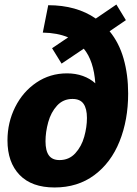

<svg xmlns="http://www.w3.org/2000/svg" viewBox="-20 -814 606 848"><path d="M464 -676Q506 -625 526 -554.5Q546 -484 546 -401Q546 -284 508 -189.5Q470 -95 396.5 -40.5Q323 14 221 14Q120 14 66.5 -41.5Q13 -97 13 -194Q13 -273 47 -341Q81 -409 141 -449.5Q201 -490 276 -490Q314 -490 346 -478.5Q378 -467 401 -446Q394 -546 350 -599L252 -533L210 -601L281 -649Q233 -669 169 -670L193 -791Q318 -791 403 -732L494 -794L536 -725ZM364 -293Q364 -334 349 -355.5Q334 -377 300 -377Q259 -377 232 -347.5Q205 -318 193 -274.5Q181 -231 181 -190Q181 -148 196 -127.5Q211 -107 243 -107Q285 -107 312.5 -137Q340 -167 352 -210Q364 -253 364 -293Z"/></svg>

Font: Bitter Pro ExtraBold
Style: Italic
Weight: 800
Italic angle: -9°
Designer: Sol Matas, and Bitter project Authors
Foundry: Sol Matas
Version: Version 1.010